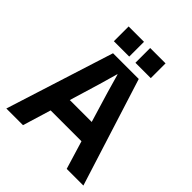

<svg xmlns="http://www.w3.org/2000/svg" viewBox="-233 -999 1140 1140"><g transform="rotate(45 337.0 -429.0)"><path d="M445 -680 660 0H520L466 -178H207L153 0H13L229 -680ZM182 -734V-858H311V-734ZM244 -302H428L371 -491L337 -610H335L301 -491ZM363 -734V-858H492V-734Z"/></g></svg>

Font: TASA Orbiter Display
Style: Bold
Weight: 700
Designer: Weizhong Zhang
Version: Version 1.000;Glyphs 3.1.2 (3151)